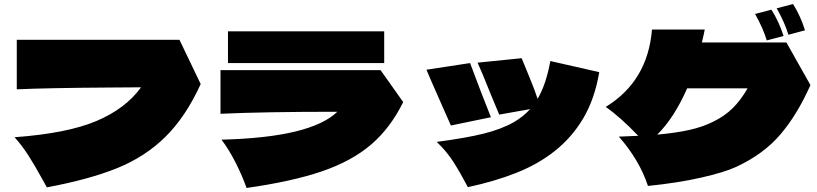

<svg xmlns="http://www.w3.org/2000/svg" viewBox="-20 -914 4040 950"><path d="M868 -717 973 -498Q899 -336 798.5 -237Q698 -138 559.5 -82Q421 -26 212 13L189 -28Q153 -94 121 -144Q89 -194 52 -235Q312 -254 456.5 -315Q601 -376 678 -482L531 -481Q212 -479 63 -472V-717Z M1108 -759H1881V-602H1108ZM1863 -567 1975 -409Q1912 -281 1816.5 -199Q1721 -117 1573.5 -66.5Q1426 -16 1200 16Q1180 -41 1147.5 -106Q1115 -171 1076 -223Q1518 -234 1649 -361Q1285 -361 1071 -351V-567Z M2945 -557Q2923 -426 2867 -330.5Q2811 -235 2724 -166Q2643 -102 2536.5 -59.5Q2430 -17 2295 12Q2257 -60 2224 -112Q2191 -164 2141 -212Q2286 -231 2374 -253Q2462 -275 2523 -310Q2568 -336 2603 -374L2450 -347Q2433 -386 2408 -448Q2366 -554 2343 -604L2561 -626Q2566 -614 2596 -541Q2626 -469 2640 -425Q2682 -496 2703 -612ZM2211 -293 2172 -381Q2160 -410 2140 -454Q2120 -498 2090 -569L2306 -602Q2360 -456 2409 -334Z M3881 -742Q3863 -802 3823 -873L3904 -894Q3942 -833 3963 -764ZM3774 -714Q3756 -774 3716 -845L3797 -866Q3834 -808 3857 -736ZM3871 -704 3990 -493Q3925 -347 3841.5 -249Q3758 -151 3622 -88Q3563 -61 3448.5 -35Q3334 -9 3186 6Q3144 -122 3042 -238Q3106 -240 3138 -242Q3048 -336 2977 -385Q3185 -512 3206 -768H3467Q3463 -746 3453 -704ZM3679 -477H3380Q3316 -331 3232 -248Q3323 -256 3390.5 -271Q3458 -286 3509 -312Q3565 -339 3605.5 -379Q3646 -419 3679 -477Z"/></svg>

Font: Dela Gothic One
Style: Regular
Weight: 400
Designer: aratakana
Foundry: aratakana
Version: Version 1.004